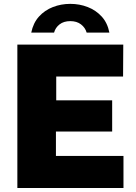

<svg xmlns="http://www.w3.org/2000/svg" viewBox="-20 -948 688 968"><path d="M67.5 0V-723H601.5L600.5 -562H263.5V-442H545.5V-285H262V-162H602.5V0ZM137.5 -783.5Q147.5 -832.5 176.5 -864.5Q205.5 -896.5 246.8 -912.5Q288 -928.5 334.5 -928.5Q381 -928.5 422.2 -912.5Q463.5 -896.5 492.8 -864.5Q522 -832.5 531.5 -783.5H417Q409.5 -809 388.2 -825.2Q367 -841.5 334.5 -841.5Q301.5 -841.5 280.5 -825.2Q259.5 -809 252.5 -783.5Z"/></svg>

Font: Public Sans Thin Black
Style: Regular
Weight: 900
Version: Version 2.001